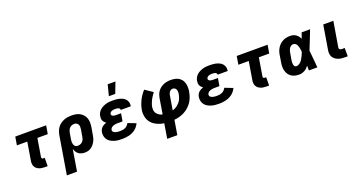

<svg xmlns="http://www.w3.org/2000/svg" viewBox="-47 -1575 4895 2607"><g transform="rotate(-20 2400.0 -271.5)"><path d="M383 8H343Q322 8 301 5Q280 2 261 -5.5Q242 -13 226.5 -26Q211 -39 202 -57Q193 -75 191.5 -96.5Q190 -118 194 -140L237 -400H87L107 -520H553L533 -400H383L340 -140Q339 -134 340 -128.5Q341 -123 344.5 -119Q348 -115 353 -113.5Q358 -112 363 -112H384Z M585 215 676 -335Q681 -362 691 -389Q701 -416 718 -439.5Q735 -463 759 -480.5Q783 -498 810 -509Q837 -520 864.5 -524Q892 -528 919 -528Q952 -528 983.5 -522.5Q1015 -517 1041.5 -502Q1068 -487 1088 -463.5Q1108 -440 1117.5 -411Q1127 -382 1127 -349.5Q1127 -317 1122 -285L1105 -185Q1102 -162 1095.5 -139Q1089 -116 1078 -94Q1067 -72 1051 -52.5Q1035 -33 1014 -18.5Q993 -4 969.5 2Q946 8 923 8Q898 8 874.5 2Q851 -4 832.5 -18Q814 -32 802 -52Q790 -72 783 -95L732 215ZM862 -112Q880 -112 898 -118Q916 -124 930 -137.5Q944 -151 951.5 -169Q959 -187 961 -204L978 -304Q981 -323 981 -341Q981 -359 974 -374.5Q967 -390 952 -399Q937 -408 919 -408Q901 -408 883 -402Q865 -396 851.5 -382.5Q838 -369 830.5 -351Q823 -333 820 -316L806 -232Q804 -219 802.5 -205.5Q801 -192 802.5 -179Q804 -166 807.5 -154Q811 -142 818.5 -132Q826 -122 837.5 -117Q849 -112 862 -112Z M1462 8Q1432 8 1403 5Q1374 2 1347.5 -6.5Q1321 -15 1297 -29Q1273 -43 1257 -65Q1241 -87 1234.5 -115Q1228 -143 1233 -173Q1236 -190 1244 -207.5Q1252 -225 1266 -238Q1280 -251 1297 -260Q1314 -269 1332 -276Q1319 -284 1308 -295.5Q1297 -307 1290.5 -321.5Q1284 -336 1283 -352.5Q1282 -369 1285 -386Q1289 -410 1301 -432.5Q1313 -455 1332.5 -472Q1352 -489 1375 -500Q1398 -511 1421.5 -517.5Q1445 -524 1469.5 -526Q1494 -528 1517 -528Q1543 -528 1568 -525.5Q1593 -523 1617 -516.5Q1641 -510 1662.5 -498.5Q1684 -487 1699 -469Q1714 -451 1720.5 -427Q1727 -403 1723 -377L1722 -370H1576V-371Q1578 -383 1570.5 -391Q1563 -399 1552.5 -402.5Q1542 -406 1530.5 -407Q1519 -408 1507 -408Q1496 -408 1484 -406.5Q1472 -405 1460.5 -400.5Q1449 -396 1439.5 -387Q1430 -378 1428 -366Q1426 -354 1433.5 -345Q1441 -336 1451.5 -332Q1462 -328 1474 -327Q1486 -326 1498 -326H1565L1546 -215H1479Q1468 -215 1457 -214.5Q1446 -214 1435 -211.5Q1424 -209 1413 -205.5Q1402 -202 1392.5 -195.5Q1383 -189 1376 -179Q1369 -169 1367 -159Q1365 -147 1370 -137Q1375 -127 1384 -121Q1393 -115 1404 -111.5Q1415 -108 1426 -106Q1437 -104 1448.5 -103.5Q1460 -103 1472 -103Q1490 -103 1509 -106Q1528 -109 1545.5 -117Q1563 -125 1577.5 -139.5Q1592 -154 1600 -172L1716 -127Q1706 -104 1689.5 -83Q1673 -62 1652.5 -46.5Q1632 -31 1608 -20Q1584 -9 1559.5 -3Q1535 3 1510.5 5.5Q1486 8 1462 8ZM1489 -600 1529 -758H1641L1581 -600Z M2035 215 2070 2Q2045 -1 2021.5 -7.5Q1998 -14 1976 -24Q1954 -34 1934.5 -47Q1915 -60 1898.5 -77Q1882 -94 1870 -114.5Q1858 -135 1851.5 -158.5Q1845 -182 1842.5 -211Q1840 -240 1843 -257L1847 -279Q1849 -289 1851 -299Q1853 -309 1856 -319Q1859 -329 1862 -339Q1865 -349 1869.5 -359Q1874 -369 1878 -379Q1882 -389 1886.5 -398.5Q1891 -408 1896 -417.5Q1901 -427 1906.5 -436Q1912 -445 1918 -454Q1924 -463 1932 -474Q1940 -485 1946.5 -493.5Q1953 -502 1958 -507L1969 -520L2081 -444Q2071 -431 2062 -418Q2053 -405 2044 -391Q2035 -377 2027.5 -363Q2020 -349 2014 -334.5Q2008 -320 2001.5 -302.5Q1995 -285 1993 -275L1991 -263Q1989 -247 1989 -231Q1989 -215 1993 -200Q1997 -185 2005.5 -172.5Q2014 -160 2025 -150Q2036 -140 2051.5 -131.5Q2067 -123 2078 -121L2090 -118L2127 -343Q2130 -357 2134 -371.5Q2138 -386 2143.5 -400Q2149 -414 2158 -427Q2167 -440 2177 -451.5Q2187 -463 2200 -473Q2213 -483 2226.5 -490.5Q2240 -498 2254 -503.5Q2268 -509 2282.5 -512.5Q2297 -516 2314.5 -518Q2332 -520 2342 -520H2354Q2371 -520 2388 -518Q2405 -516 2421.5 -512Q2438 -508 2452.5 -501Q2467 -494 2479.5 -484Q2492 -474 2502.5 -461.5Q2513 -449 2520 -434.5Q2527 -420 2531.5 -404Q2536 -388 2537.5 -371.5Q2539 -355 2539 -334.5Q2539 -314 2537 -303L2534 -288Q2531 -270 2526.5 -251.5Q2522 -233 2515.5 -214.5Q2509 -196 2500.5 -178.5Q2492 -161 2481.5 -144.5Q2471 -128 2457.5 -112.5Q2444 -97 2429 -83.5Q2414 -70 2397.5 -58.5Q2381 -47 2364 -38Q2347 -29 2328.5 -21.5Q2310 -14 2291 -8.5Q2272 -3 2252.5 0Q2233 3 2216 5L2181 215ZM2237 -122Q2256 -128 2274 -137Q2292 -146 2308 -158.5Q2324 -171 2337.5 -186Q2351 -201 2361 -218.5Q2371 -236 2378.5 -258Q2386 -280 2388 -292L2391 -307Q2392 -317 2392.5 -327.5Q2393 -338 2391.5 -348Q2390 -358 2386.5 -367Q2383 -376 2376.5 -383Q2370 -390 2360 -395Q2350 -400 2343 -400H2334Q2326 -400 2318 -397Q2310 -394 2303 -388.5Q2296 -383 2291 -376Q2286 -369 2282 -361.5Q2278 -354 2275 -345Q2272 -336 2272 -331Z M2862 8Q2832 8 2803 5Q2774 2 2747.5 -6.5Q2721 -15 2697 -29Q2673 -43 2657 -65Q2641 -87 2634.5 -115Q2628 -143 2633 -173Q2636 -190 2644 -207.5Q2652 -225 2666 -238Q2680 -251 2697 -260Q2714 -269 2732 -276Q2719 -284 2708 -295.5Q2697 -307 2690.5 -321.5Q2684 -336 2683 -352.5Q2682 -369 2685 -386Q2689 -410 2701 -432.5Q2713 -455 2732.5 -472Q2752 -489 2775 -500Q2798 -511 2821.5 -517.5Q2845 -524 2869.5 -526Q2894 -528 2917 -528Q2943 -528 2968 -525.5Q2993 -523 3017 -516.5Q3041 -510 3062.5 -498.5Q3084 -487 3099 -469Q3114 -451 3120.5 -427Q3127 -403 3123 -377L3122 -370H2976V-371Q2978 -383 2970.5 -391Q2963 -399 2952.5 -402.5Q2942 -406 2930.5 -407Q2919 -408 2907 -408Q2896 -408 2884 -406.5Q2872 -405 2860.5 -400.5Q2849 -396 2839.5 -387Q2830 -378 2828 -366Q2826 -354 2833.5 -345Q2841 -336 2851.5 -332Q2862 -328 2874 -327Q2886 -326 2898 -326H2965L2946 -215H2879Q2868 -215 2857 -214.5Q2846 -214 2835 -211.5Q2824 -209 2813 -205.5Q2802 -202 2792.5 -195.5Q2783 -189 2776 -179Q2769 -169 2767 -159Q2765 -147 2770 -137Q2775 -127 2784 -121Q2793 -115 2804 -111.5Q2815 -108 2826 -106Q2837 -104 2848.5 -103.5Q2860 -103 2872 -103Q2890 -103 2909 -106Q2928 -109 2945.5 -117Q2963 -125 2977.5 -139.5Q2992 -154 3000 -172L3116 -127Q3106 -104 3089.5 -83Q3073 -62 3052.5 -46.5Q3032 -31 3008 -20Q2984 -9 2959.5 -3Q2935 3 2910.5 5.5Q2886 8 2862 8Z M3583 8H3543Q3522 8 3501 5Q3480 2 3461 -5.5Q3442 -13 3426.5 -26Q3411 -39 3402 -57Q3393 -75 3391.5 -96.5Q3390 -118 3394 -140L3437 -400H3287L3307 -520H3753L3733 -400H3583L3540 -140Q3539 -134 3540 -128.5Q3541 -123 3544.5 -119Q3548 -115 3553 -113.5Q3558 -112 3563 -112H3584Z M4021 8Q3990 8 3961 1.5Q3932 -5 3908 -21Q3884 -37 3868 -61Q3852 -85 3844.5 -114Q3837 -143 3837.5 -173.5Q3838 -204 3844 -235L3860 -335Q3864 -361 3873 -386Q3882 -411 3897 -434.5Q3912 -458 3933 -476.5Q3954 -495 3978.5 -507Q4003 -519 4029 -523.5Q4055 -528 4080 -528Q4103 -528 4124.5 -522Q4146 -516 4163.5 -503.5Q4181 -491 4194 -474Q4207 -457 4216 -438Q4224 -458 4230.5 -478.5Q4237 -499 4245 -520H4367Q4340 -452 4314 -384.5Q4288 -317 4260 -250Q4267 -188 4272 -125Q4277 -62 4283 0H4161Q4161 -17 4160.5 -34Q4160 -51 4160 -69Q4147 -52 4132 -37.5Q4117 -23 4098.5 -13Q4080 -3 4060.5 2.5Q4041 8 4021 8ZM4022 -112Q4039 -112 4055.5 -120.5Q4072 -129 4085.5 -142.5Q4099 -156 4108.5 -171.5Q4118 -187 4126.5 -203Q4135 -219 4142 -235.5Q4149 -252 4156 -269Q4156 -284 4154 -298.5Q4152 -313 4148.5 -327.5Q4145 -342 4141 -355.5Q4137 -369 4129 -381Q4121 -393 4108 -400.5Q4095 -408 4080 -408Q4064 -408 4049.5 -399Q4035 -390 4026 -376Q4017 -362 4012 -346.5Q4007 -331 4004 -316L3987 -216Q3986 -205 3984.5 -194.5Q3983 -184 3983.5 -173.5Q3984 -163 3985 -152.5Q3986 -142 3990.5 -133Q3995 -124 4003 -118Q4011 -112 4022 -112Z M4722 0H4682Q4656 0 4631 -3Q4606 -6 4583 -15Q4560 -24 4540.5 -39Q4521 -54 4510 -75.5Q4499 -97 4497 -122.5Q4495 -148 4500 -174L4557 -520H4703L4642 -155Q4641 -147 4644 -139.5Q4647 -132 4652.5 -127.5Q4658 -123 4666.5 -121.5Q4675 -120 4683 -120H4722Z"/></g></svg>

Font: Iosevka Aile Heavy
Style: Italic
Weight: 900
Italic angle: -9°
Designer: Belleve Invis
Foundry: Belleve Invis
Version: Version 31.1.0; ttfautohint (v1.8.4)